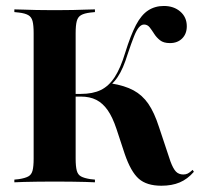

<svg xmlns="http://www.w3.org/2000/svg" viewBox="-20 -602 667 634"><path d="M149.2 -2.4Q123.4 -2.4 100 -2Q76.6 -1.6 58.5 -1.2Q40.3 -0.8 27.4 0V-8.9L42.7 -10.5Q62.9 -13.7 73.4 -19.4Q83.9 -25 87.5 -38.7Q91.1 -52.4 91.1 -78.2V-492.7Q91.1 -518.5 87.5 -532.3Q83.9 -546 73.4 -552Q62.9 -558.1 42.7 -560.5L27.4 -562.1V-571Q40.3 -571 58.5 -570.2Q76.6 -569.4 100 -569Q123.4 -568.5 149.2 -568.5H159.7H171.8Q198.4 -568.5 221 -569Q243.5 -569.4 262.1 -570.2Q280.6 -571 293.5 -571V-562.1L278.2 -560.5Q258.1 -558.1 247.6 -552Q237.1 -546 233.5 -532.3Q229.8 -518.5 229.8 -492.7V-78.2Q229.8 -52.4 233.5 -38.7Q237.1 -25 247.6 -19.4Q258.1 -13.7 278.2 -10.5L293.5 -8.9V0Q280.6 -0.8 262.1 -1.2Q243.5 -1.6 221 -2Q198.4 -2.4 171.8 -2.4H159.7ZM512.9 11.3Q464.5 11.3 438.3 -11.7Q412.1 -34.7 391.9 -93.5L364.5 -176.6Q351.6 -215.3 335.5 -238.3Q319.4 -261.3 298 -272.2Q276.6 -283.1 246.8 -283.1H223.4V-291.9H246.8Q286.3 -291.9 312.9 -304.8Q339.5 -317.7 358.9 -347.6Q378.2 -377.4 393.5 -428.2Q411.3 -485.5 429 -519.4Q446.8 -553.2 469.4 -567.7Q491.9 -582.3 521 -582.3Q554 -582.3 575.4 -563.7Q596.8 -545.2 596.8 -515.3Q596.8 -490.3 581.5 -475Q566.1 -459.7 541.1 -459.7Q520.2 -459.7 508.5 -469Q496.8 -478.2 489.1 -490.3Q481.5 -502.4 474.2 -511.7Q466.9 -521 455.6 -521Q446.8 -521 438.7 -511.7Q430.6 -502.4 422.2 -481Q413.7 -459.7 401.6 -423.4Q394.4 -400 386.3 -381Q378.2 -362.1 368.5 -347.6Q358.9 -333.1 346 -321.8L346.8 -326.6Q391.9 -319.4 421 -303.6Q450 -287.9 469.8 -259.3Q489.5 -230.6 504.8 -183.1L542.7 -69.4Q551.6 -45.2 560.9 -35.5Q570.2 -25.8 585.5 -25.8Q593.5 -25.8 600 -29Q606.5 -32.3 616.1 -41.1L620.2 -34.7Q599.2 -10.5 573.4 0.4Q547.6 11.3 512.9 11.3Z"/></svg>

Font: Playfair 144pt SemiCondensed ExtraBold
Style: Regular
Weight: 800
Width: 4
Designer: Claus Eggers Sørensen
Foundry: Claus Eggers Sørensen
Version: Version 2.203